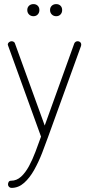

<svg xmlns="http://www.w3.org/2000/svg" viewBox="-20 -679 435 936"><path d="M36 237Q29 237 24 232Q19 227 19 220Q19 213 22.5 207.5Q26 202 34 202Q61 202 82.5 182.5Q104 163 121.5 130.5Q139 98 153 60.5Q167 23 180 -13L20 -455Q18 -459 18 -461Q18 -466 20.5 -469.5Q23 -473 27.5 -475.5Q32 -478 37 -478Q42 -478 47 -475Q52 -472 53 -467L198 -67L342 -467Q344 -472 348.5 -475Q353 -478 358 -478Q363 -478 367 -476Q371 -474 373.5 -470.5Q376 -467 376 -461Q376 -457 375 -455L215 -13Q202 24 185 67.5Q168 111 146.5 149.5Q125 188 97.5 212.5Q70 237 36 237ZM254 -600Q241 -600 232.5 -608.5Q224 -617 224 -630Q224 -643 232.5 -651Q241 -659 254 -659Q267 -659 275 -651Q283 -643 283 -630Q283 -617 275 -608.5Q267 -600 254 -600ZM143 -600Q130 -600 121.5 -608.5Q113 -617 113 -630Q113 -643 121.5 -651Q130 -659 143 -659Q156 -659 164 -651Q172 -643 172 -630Q172 -617 164 -608.5Q156 -600 143 -600Z"/></svg>

Font: Dosis ExtraLight ExtraLight
Style: Regular
Weight: 250
Version: Version 3.001; ttfautohint (v1.8.2)